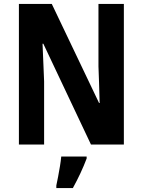

<svg xmlns="http://www.w3.org/2000/svg" viewBox="-20 -734 725 975"><path d="M609 0H442L200 -512H196Q199 -449 200.5 -405.5Q202 -362 204 -321V0H76V-714H243L483 -211H486Q484 -275 483 -314.5Q482 -354 480 -397V-714H609ZM420 71Q392 145 350 221H266V208Q270 190 275 163.5Q280 137 284.5 110Q289 83 291 61H420Z"/></svg>

Font: Noto Sans Tamil Condensed
Style: Bold
Weight: 700
Width: 3
Designer: Jelle Bosma - Monotype Design Team
Foundry: Monotype Imaging Inc.
Version: Version 2.004; ttfautohint (v1.8.4.7-5d5b)